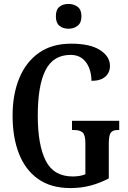

<svg xmlns="http://www.w3.org/2000/svg" viewBox="-20 -946 652 976"><path d="M338 10Q239 10 174 -36Q109 -82 76.5 -164.5Q44 -247 44 -358Q44 -466 78 -548.5Q112 -631 178 -677.5Q244 -724 342 -724Q438 -724 488.5 -691.5Q539 -659 539 -611Q539 -577 515 -556Q491 -535 445 -535Q445 -569 433.5 -599.5Q422 -630 398.5 -648.5Q375 -667 339 -667Q251 -667 211.5 -589.5Q172 -512 172 -358Q172 -209 212.5 -129Q253 -49 350 -49Q366 -49 382.5 -51.5Q399 -54 414 -60V-217Q414 -260 400 -272.5Q386 -285 357 -285H346V-332H586V-285H578Q554 -285 543.5 -272Q533 -259 533 -213V-39Q487 -15 439.5 -2.5Q392 10 338 10ZM328 -800Q300 -800 282 -815Q264 -830 264 -863Q264 -897 282 -911.5Q300 -926 328 -926Q355 -926 374.5 -911.5Q394 -897 394 -863Q394 -830 374.5 -815Q355 -800 328 -800Z"/></svg>

Font: Noto Serif ExtraCondensed SemiBold
Style: Regular
Weight: 600
Width: 2
Designer: Monotype Design Team
Foundry: Monotype Imaging Inc.
Version: Version 2.015; ttfautohint (v1.8.4.7-5d5b)